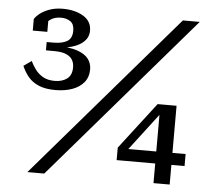

<svg xmlns="http://www.w3.org/2000/svg" viewBox="-51 -771 928 828"><g transform="rotate(5 412.5 -357.5)"><path d="M180 -402Q149 -402 128.5 -414Q108 -426 95 -444Q82 -462 74 -479L40 -455Q51 -429 68.5 -408Q86 -387 114.5 -375Q143 -363 186 -363Q227 -363 259 -374.5Q291 -386 309.5 -408.5Q328 -431 328 -465Q328 -491 313 -510.5Q298 -530 264.5 -541.5Q231 -553 175 -553L165 -546Q207 -546 240.5 -555.5Q274 -565 293.5 -584Q313 -603 313 -631Q313 -672 277 -693.5Q241 -715 188 -715Q157 -715 132.5 -706.5Q108 -698 91.5 -685.5Q75 -673 67 -660V-610H130V-670Q123 -669 118.5 -664Q114 -659 112 -651.5Q110 -644 109 -633Q120 -650 138 -663Q156 -676 184 -676Q208 -676 224.5 -664.5Q241 -653 241 -625Q241 -592 220 -579Q199 -566 159 -566H131V-530H166Q199 -530 218 -522Q237 -514 245.5 -500Q254 -486 254 -467Q254 -433 233 -417.5Q212 -402 180 -402ZM708 -710H781L170 0H97ZM476 -85V-139L631 -341H668L654 -310L500 -108L502 -137H770V-85ZM713 0H643V-312L650 -341H713Z"/></g></svg>

Font: Roboto Serif 28pt
Style: Regular
Weight: 400
Designer: Greg Gazdowicz
Foundry: Commercial Type
Version: Version 1.008